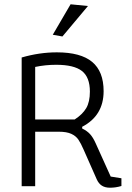

<svg xmlns="http://www.w3.org/2000/svg" viewBox="-20 -868 615 895"><path d="M226 -706 309 -848 390 -840 271 -698ZM431 -32 370 -170Q357 -200 345.5 -217Q334 -234 312.5 -244Q291 -254 254 -254H144V0H81V-600Q164 -624 245 -624Q356 -624 409.5 -579.5Q463 -535 463 -443Q463 -329 363 -277V-269Q386 -258 400 -242.5Q414 -227 426 -200L496 -45L546 -37V-1Q520 7 493 7Q470 7 455 -2.5Q440 -12 431 -32ZM328 -311Q365 -335 382 -364Q399 -393 399 -441Q399 -508 362 -537Q325 -566 242 -566Q192 -566 144 -556V-311Z"/></svg>

Font: Athiti
Style: Regular
Weight: 400
Designer: CadsonDemak Team
Foundry: CadsonDemak
Version: Version 1.033